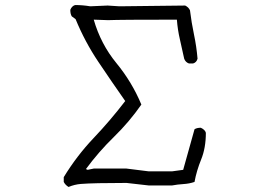

<svg xmlns="http://www.w3.org/2000/svg" viewBox="-20 -742 1040 762"><path d="M252 0Q239 -8 233 -20V-39Q285 -124 351.5 -194Q418 -264 477 -341Q423 -418 370 -497Q317 -576 280 -666L265 -677Q259 -686 259 -703Q265 -718 278 -722Q308 -722 338 -717L407 -720L454 -717L715 -720Q729 -713 734 -701Q740 -652 750 -604.5Q760 -557 764 -509Q760 -494 746 -490H730Q716 -495 711 -509Q703 -547 694 -585.5Q685 -624 682 -664Q456 -664 409 -662L352 -664Q380 -567 442 -491.5Q504 -416 541 -327Q493 -258 432 -198.5Q371 -139 321 -71L328 -68L352 -73H482L570 -62H663L707 -68L752 -229Q761 -235 777 -235Q794 -227 797 -215Q797 -155 778.5 -109.5Q760 -64 752 -20Q732 -13 708 -11.5Q684 -10 663 -6H570L482 -16Q352 -16 301 -12Q276 -10 252 0Z"/></svg>

Font: Yozai
Style: Regular
Weight: 400
Designer: LXGW / Y.OzVox
Foundry: LXGW / Y.OzVox
Version: Version 0.861;October 22, 2024